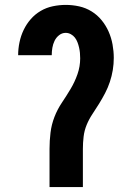

<svg xmlns="http://www.w3.org/2000/svg" viewBox="-20 -763 540 783"><path d="M182 0V-156Q182 -189 186 -222Q190 -255 202 -286Q214 -317 232.5 -344.5Q251 -372 268 -400.5Q285 -429 296 -460.5Q307 -492 307 -525Q307 -537 306 -547.5Q305 -558 302.5 -569Q300 -580 296 -590.5Q292 -601 285.5 -609.5Q279 -618 269 -623.5Q259 -629 248 -629Q233 -629 221 -619.5Q209 -610 202.5 -596.5Q196 -583 193.5 -568Q191 -553 191 -538H54Q54 -564 59.5 -590.5Q65 -617 76.5 -641Q88 -665 105.5 -685Q123 -705 146 -718.5Q169 -732 195.5 -737.5Q222 -743 248 -743Q276 -743 303 -737Q330 -731 353.5 -716.5Q377 -702 394.5 -680.5Q412 -659 423 -634Q434 -609 439 -581.5Q444 -554 444 -527Q444 -502 440 -477.5Q436 -453 428 -429Q420 -405 408.5 -383Q397 -361 384 -340Q371 -319 357 -298Q343 -277 333.5 -254Q324 -231 321 -206Q318 -181 318 -156V0Z"/></svg>

Font: Iosevka Curly Heavy
Style: Regular
Weight: 900
Monospace: yes
Designer: Belleve Invis
Foundry: Belleve Invis
Version: Version 22.1.2; ttfautohint (v1.8.4)